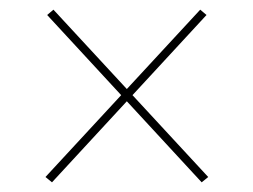

<svg xmlns="http://www.w3.org/2000/svg" viewBox="-20 -511 524 397"><path d="M410.5 -145 397 -134 77.5 -480 90.5 -491ZM74 -145 394 -491 407 -480 87.5 -134Z"/></svg>

Font: Anek Bangla Medium Thin
Style: Regular
Weight: 250
Version: Version 1.003